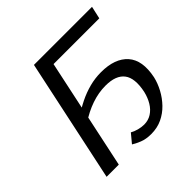

<svg xmlns="http://www.w3.org/2000/svg" viewBox="-172 -810 968 968"><g transform="rotate(-45 312.0 -325.5)"><path d="M62 0 202 -658H289L149 0ZM374 7Q337 7 310 -4Q283 -15 268 -25L307 -72Q322 -63 343 -57.5Q364 -52 382 -52Q412 -52 435.5 -67Q459 -82 475 -108.5Q491 -135 499 -169Q516 -251 486.5 -290Q457 -329 383 -329Q333 -329 282.5 -311.5Q232 -294 185 -262L172 -305Q213 -333 252.5 -352.5Q292 -372 332.5 -382.5Q373 -393 415 -393Q514 -393 560.5 -340.5Q607 -288 586 -186Q578 -151 559.5 -116.5Q541 -82 514 -54Q487 -26 452 -9.5Q417 7 374 7ZM228 -591 242 -658H616L601 -591Z"/></g></svg>

Font: Ysabeau Office Medium
Style: Italic
Weight: 500
Italic angle: -12°
Designer: Christian Thalmann (Catharsis Fonts)
Version: Version 2.001;gftools[0.9.30]; featfreeze: tnum,lnum,ss02